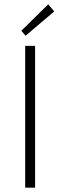

<svg xmlns="http://www.w3.org/2000/svg" viewBox="-20 -872 280 892"><path d="M99 -706 79 -729 204 -852 232 -819ZM97 0V-659H143V0Z"/></svg>

Font: TypoPRO Source Sans Pro
Style: Regular
Weight: 300
Designer: Paul D. Hunt
Foundry: Adobe Systems Incorporated
Version: Version 2.020;PS 2.000;hotconv 1.0.86;makeotf.lib2.5.63406